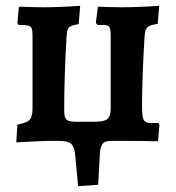

<svg xmlns="http://www.w3.org/2000/svg" viewBox="-20 -485 606 661"><path d="M529 -55 524 1H496Q479 0 416 0H364Q342 0 334 9Q326 18 324 41L318 151L249 156L239 50Q236 20 225 10Q214 0 183 0H147Q131 0 36 5L40 -56Q72 -62 82 -72.5Q92 -83 92 -113V-362Q92 -380 89 -387.5Q86 -395 76.5 -397Q67 -399 44 -399L40 -406L45 -462Q101 -460 127 -460Q184 -460 256 -465L251 -402Q232 -399 224 -395Q216 -391 213 -383Q210 -375 209 -356Q201 -222 201 -104Q201 -81 208.5 -73.5Q216 -66 240 -66H307Q339 -66 350 -75.5Q361 -85 361 -112V-365Q361 -382 358 -389Q355 -396 346 -398Q337 -400 316 -399L310 -406L317 -462Q371 -460 397 -460Q456 -460 528 -465L523 -403Q496 -399 488 -391.5Q480 -384 478 -364Q469 -220 469 -115Q469 -81 475.5 -71Q482 -61 501 -61L525 -62Z"/></svg>

Font: Alegreya
Style: Bold
Weight: 700
Designer: Juan Pablo del Peral
Foundry: Huerta Tipografica
Version: Version 2.008; ttfautohint (v1.8)